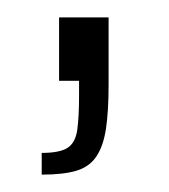

<svg xmlns="http://www.w3.org/2000/svg" viewBox="-20 -93 195 221"><path d="M28 108V83Q49 83 58 77Q67 71 69 56Q71 41 71 17V0H48V-73H105V4Q105 35 102 55Q99 75 91 87Q83 99 68 103.5Q53 108 28 108Z"/></svg>

Font: Saira UltraCondensed Light
Style: Regular
Weight: 300
Width: 1
Designer: Hector Gatti with collaboration of the Omnibus-Type team
Foundry: Omnibus-Type
Version: Version 1.101